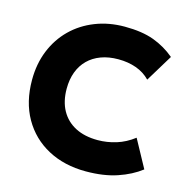

<svg xmlns="http://www.w3.org/2000/svg" viewBox="-107 -817 912 935"><g transform="rotate(15 349.0 -350.0)"><path d="M406.5 15Q298 15 215 -29.5Q132 -74 85.5 -155.5Q39 -237 39 -348Q39 -429 66.2 -496.2Q93.5 -563.5 143.2 -612.5Q193 -661.5 260.8 -688.2Q328.5 -715 409 -715Q496.5 -715 556 -693Q615.5 -671 663.5 -630.5L580.5 -494Q551.5 -524 510.5 -538.8Q469.5 -553.5 420 -553.5Q371 -553.5 332.8 -539.2Q294.5 -525 267.8 -498.5Q241 -472 227 -434.5Q213 -397 213 -350.5Q213 -286.5 238.2 -241Q263.5 -195.5 310.5 -171.2Q357.5 -147 423 -147Q470 -147 516.2 -161.2Q562.5 -175.5 604 -207.5L680 -68Q631.5 -30.5 564 -7.8Q496.5 15 406.5 15Z"/></g></svg>

Font: Geologica Thin Roman
Style: Bold
Weight: 700
Version: Version 1.010;gftools[0.9.28]